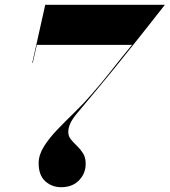

<svg xmlns="http://www.w3.org/2000/svg" viewBox="-20 -770 707 800"><path d="M141 -90Q141 -124 162.5 -158.8Q184 -193.5 218.2 -229.2Q252.5 -265 290.8 -302Q329 -339 362 -377.5Q405.5 -427 444 -476.2Q482.5 -525.5 530 -583H133.5L116.5 -508H114.5L168.5 -750H667Q667 -750 648.2 -726Q629.5 -702 598.5 -662.8Q567.5 -623.5 530.2 -576.8Q493 -530 455.5 -483.8Q418 -437.5 386.5 -400Q332 -335 298.2 -294.5Q264.5 -254 264.5 -220Q264.5 -202.5 275.5 -189Q286.5 -175.5 300.8 -162Q315 -148.5 326 -131.2Q337 -114 337 -88Q337 -47 309.2 -18.5Q281.5 10 235 10Q196 10 168.5 -15Q141 -40 141 -90Z"/></svg>

Font: Bodoni* 96
Style: Bold Italic
Weight: 700
Italic angle: -13°
Version: Version 2.2